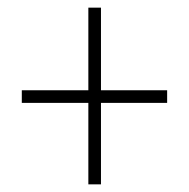

<svg xmlns="http://www.w3.org/2000/svg" viewBox="-20 -604 495 502"><path d="M244 -368H417V-335H244V-122H211V-335H37V-368H211V-584H244Z"/></svg>

Font: Noto Sans Khmer UI Condensed ExtraLight
Style: Regular
Weight: 200
Width: 3
Designer: Danh Hong and the Monotype Design Team
Foundry: Monotype Imaging Inc.
Version: Version 2.002; ttfautohint (v1.8.4.7-5d5b)